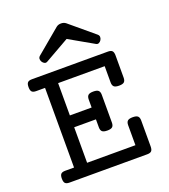

<svg xmlns="http://www.w3.org/2000/svg" viewBox="-145 -908 890 1012"><g transform="rotate(-20 300.0 -402.0)"><path d="M119.6 -513.2H69.8Q53.2 -513.2 46.1 -520.5Q39.1 -527.8 39.1 -546.4Q39.1 -564.9 46.1 -572.3Q53.2 -579.6 69.8 -579.6H496.6Q513.2 -579.6 520.3 -572.3Q527.3 -564.9 527.3 -546.4V-422.4Q527.3 -405.3 519.3 -397.9Q511.2 -390.6 490.7 -390.6Q470.2 -390.6 462.2 -397.9Q454.1 -405.3 454.1 -422.4V-513.2H192.9V-332H314.9V-376.5Q314.9 -393.6 323 -400.9Q331.1 -408.2 351.6 -408.2Q372.1 -408.2 380.1 -400.9Q388.2 -393.6 388.2 -376.5V-221.2Q388.2 -204.1 380.1 -196.8Q372.1 -189.5 351.6 -189.5Q331.1 -189.5 323 -196.8Q314.9 -204.1 314.9 -221.2V-265.6H192.9V-66.4H463.9V-178.2Q463.9 -195.3 471.9 -202.6Q480 -210 500.5 -210Q521 -210 529.1 -202.6Q537.1 -195.3 537.1 -178.2V-33.2Q537.1 -14.6 530 -7.3Q522.9 0 506.3 0H69.8Q53.2 0 46.1 -7.3Q39.1 -14.6 39.1 -33.2Q39.1 -51.8 46.1 -59.1Q53.2 -66.4 69.8 -66.4H119.6ZM178.2 -639.2Q169.9 -634.3 162.1 -637.9Q154.3 -641.6 149.4 -649.4Q144.5 -657.2 144.5 -666Q144.5 -674.8 152.3 -681.6L287.6 -794.9Q298.3 -803.7 314.5 -803.7Q330.1 -803.7 341.3 -794.9L476.6 -681.6Q484.4 -674.8 484.4 -666Q484.4 -657.2 479.5 -649.4Q474.6 -641.6 466.8 -637.9Q459 -634.3 450.7 -639.2L314.5 -716.8Z"/></g></svg>

Font: Courier Prime
Style: Regular
Weight: 400
Designer: Alan Dague-Greene
Foundry: Quote-Unquote Apps
Version: Version 1.203